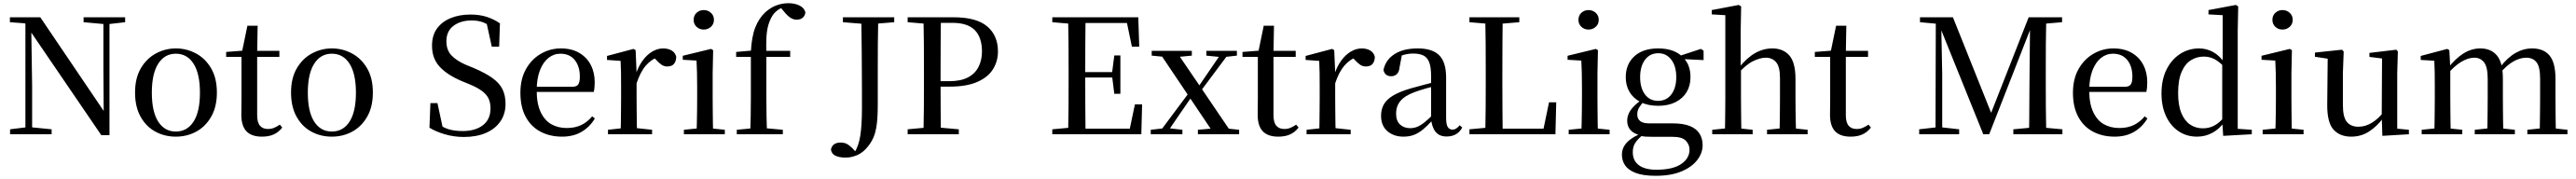

<svg xmlns="http://www.w3.org/2000/svg" viewBox="-20 -840 16116 1120"><path d="M43 0V-31L148 -44H172L303 -31V0ZM139 0V-707H175L181 -302V0ZM503 -701V-732H763V-701L658 -689H636ZM614 6 165 -652 163 -654 136 -694 42 -701V-732H232L647 -119L629 -113L627 -411V-732H665V6Z M1080 15Q1010 15 952 -16.5Q894 -48 859.5 -110Q825 -172 825 -261Q825 -351 861 -412.5Q897 -474 955.5 -505.5Q1014 -537 1080 -537Q1148 -537 1206.5 -505.5Q1265 -474 1301 -412.5Q1337 -351 1337 -261Q1337 -172 1301.5 -110Q1266 -48 1208 -16.5Q1150 15 1080 15ZM1080 -17Q1151 -17 1191 -79Q1231 -141 1231 -260Q1231 -379 1191 -441.5Q1151 -504 1080 -504Q1010 -504 970 -441.5Q930 -379 930 -260Q930 -141 970 -79Q1010 -17 1080 -17Z M1540 -484V-522H1728V-484ZM1619 15Q1554 15 1522 -18.5Q1490 -52 1490 -122Q1490 -147 1490.5 -167Q1491 -187 1491 -215V-484H1395V-515L1512 -524L1493 -510L1528 -679H1592L1589 -506V-495V-119Q1589 -74 1606.5 -53.5Q1624 -33 1656 -33Q1678 -33 1694.5 -40Q1711 -47 1731 -60L1746 -42Q1725 -14 1694 0.5Q1663 15 1619 15Z M2056 15Q1986 15 1928 -16.5Q1870 -48 1835.5 -110Q1801 -172 1801 -261Q1801 -351 1837 -412.5Q1873 -474 1931.5 -505.5Q1990 -537 2056 -537Q2124 -537 2182.5 -505.5Q2241 -474 2277 -412.5Q2313 -351 2313 -261Q2313 -172 2277.5 -110Q2242 -48 2184 -16.5Q2126 15 2056 15ZM2056 -17Q2127 -17 2167 -79Q2207 -141 2207 -260Q2207 -379 2167 -441.5Q2127 -504 2056 -504Q1986 -504 1946 -441.5Q1906 -379 1906 -260Q1906 -141 1946 -79Q1986 -17 2056 -17Z M2882 17Q2820 17 2762.5 0Q2705 -17 2667 -41L2673 -195H2717L2754 -23L2704 -47L2697 -80Q2745 -45 2783.5 -32.5Q2822 -20 2874 -20Q2954 -20 3001.5 -56.5Q3049 -93 3049 -162Q3049 -198 3036.5 -224Q3024 -250 2994 -272Q2964 -294 2912 -315L2868 -333Q2777 -372 2730 -423.5Q2683 -475 2683 -554Q2683 -619 2714.5 -662Q2746 -705 2800.5 -727Q2855 -749 2923 -749Q2981 -749 3025.5 -734.5Q3070 -720 3108 -694L3103 -548H3057L3021 -712L3073 -688L3078 -654Q3038 -686 3006 -699Q2974 -712 2931 -712Q2862 -712 2817.5 -678.5Q2773 -645 2773 -582Q2773 -526 2805.5 -492.5Q2838 -459 2896 -434L2943 -415Q3018 -383 3062 -351Q3106 -319 3124.5 -280.5Q3143 -242 3143 -190Q3143 -127 3111 -80.5Q3079 -34 3020.5 -8.5Q2962 17 2882 17Z M3497 15Q3421 15 3362 -16Q3303 -47 3269.5 -108.5Q3236 -170 3236 -260Q3236 -346 3271 -408Q3306 -470 3364 -503.5Q3422 -537 3489 -537Q3557 -537 3604.5 -509Q3652 -481 3676.5 -433.5Q3701 -386 3701 -325Q3701 -289 3695 -265H3280V-297H3560Q3588 -297 3598 -312Q3608 -327 3608 -360Q3608 -425 3576 -464.5Q3544 -504 3486 -504Q3445 -504 3411.5 -477.5Q3378 -451 3358 -399.5Q3338 -348 3338 -273Q3338 -192 3362.5 -139.5Q3387 -87 3429 -63Q3471 -39 3526 -39Q3579 -39 3617.5 -58Q3656 -77 3685 -112L3702 -99Q3670 -45 3618.5 -15Q3567 15 3497 15Z M3784 0V-28L3893 -40H3948L4060 -28V0ZM3863 0Q3864 -25 3864.5 -66Q3865 -107 3865.5 -152Q3866 -197 3866 -230V-295Q3866 -347 3865.5 -385Q3865 -423 3863 -459L3778 -465V-490L3944 -534L3957 -526L3963 -385V-384V-230Q3963 -197 3963.5 -152Q3964 -107 3964.5 -66Q3965 -25 3966 0ZM3963 -319 3938 -374H3958Q3974 -424 4000.5 -460.5Q4027 -497 4060.5 -517Q4094 -537 4129 -537Q4159 -537 4181.5 -524.5Q4204 -512 4211 -485Q4211 -458 4197.5 -441Q4184 -424 4155 -424Q4135 -424 4119 -435Q4103 -446 4085 -466L4062 -489L4105 -487Q4056 -470 4021.5 -430.5Q3987 -391 3963 -319Z M4259 0V-28L4368 -39H4408L4515 -28V0ZM4338 0Q4339 -25 4340 -66Q4341 -107 4341.5 -152Q4342 -197 4342 -230V-294Q4342 -345 4341 -384.5Q4340 -424 4338 -461L4252 -466V-491L4429 -534L4442 -526L4439 -382V-230Q4439 -197 4439.5 -152Q4440 -107 4440.5 -66Q4441 -25 4442 0ZM4383 -655Q4357 -655 4338.5 -672Q4320 -689 4320 -716Q4320 -743 4338.5 -760Q4357 -777 4383 -777Q4409 -777 4428 -760Q4447 -743 4447 -716Q4447 -689 4428 -672Q4409 -655 4383 -655Z M4590 0V-28L4705 -39H4757L4878 -28V0ZM4674 0Q4676 -57 4677 -115Q4678 -173 4678 -230V-484H4586V-515L4713 -526L4677 -508L4678 -515Q4683 -611 4705.5 -668Q4728 -725 4767 -762Q4801 -793 4838 -806.5Q4875 -820 4913 -820Q4951 -820 4981 -806Q5011 -792 5019 -764Q5018 -744 5004 -730.5Q4990 -717 4965 -717Q4944 -717 4925.5 -729Q4907 -741 4886 -767L4860 -798V-807H4903V-799Q4875 -796 4851.5 -780.5Q4828 -765 4813 -742Q4797 -716 4787.5 -684Q4778 -652 4775.5 -607Q4773 -562 4775 -498V-230Q4775 -173 4776 -115Q4777 -57 4779 0ZM4727 -484V-522H4924V-484Z M5271 146Q5232 146 5207.5 134.5Q5183 123 5179 96Q5184 72 5200 62Q5216 52 5238 52Q5260 52 5275.5 59Q5291 66 5313 87L5342 119V125H5324V118Q5352 76 5362.5 10Q5373 -56 5373 -163Q5373 -212 5373 -262.5Q5373 -313 5372.5 -376Q5372 -439 5371.5 -526Q5371 -613 5369 -732H5475Q5473 -649 5472.5 -564.5Q5472 -480 5472 -394V-184Q5472 -109 5465.5 -60.5Q5459 -12 5445.5 19Q5432 50 5411 76Q5381 114 5344.5 130Q5308 146 5271 146ZM5254 -701V-732H5575V-701L5430 -689H5403Z M5659 0V-31L5801 -44H5832L5979 -31V0ZM5758 0Q5760 -84 5760.5 -169Q5761 -254 5761 -339V-392Q5761 -478 5760.5 -562.5Q5760 -647 5758 -732H5867Q5866 -648 5865.5 -563Q5865 -478 5865 -392V-322Q5865 -248 5865.5 -166.5Q5866 -85 5867 0ZM5813 -298V-332H5918Q5991 -332 6036 -355.5Q6081 -379 6102.5 -421.5Q6124 -464 6124 -518Q6124 -606 6079 -651.5Q6034 -697 5940 -697H5813V-732H5946Q6089 -732 6156.5 -675Q6224 -618 6224 -518Q6224 -457 6193 -407Q6162 -357 6095 -327.5Q6028 -298 5921 -298ZM5659 -701V-732H5813V-689H5801Z M6564 0V-31L6706 -44H6718V0ZM6663 0Q6665 -84 6665.5 -169Q6666 -254 6666 -339V-392Q6666 -478 6665.5 -562.5Q6665 -647 6663 -732H6772Q6771 -648 6770.5 -561.5Q6770 -475 6770 -382V-358Q6770 -259 6770.5 -172Q6771 -85 6772 0ZM6718 0V-35H7095L7043 -7L7081 -187H7126L7121 0ZM6718 -355V-389H6960V-355ZM6952 -253 6938 -364V-385L6952 -493H6990V-253ZM6564 -701V-732H6718V-689H6706ZM7062 -548 7025 -726 7077 -696H6718V-732H7102L7108 -548Z M7180 0V-28L7268 -38H7290L7378 -28V0ZM7225 0 7443 -292 7464 -272H7462L7368 -136L7275 0ZM7475 0V-28L7600 -39H7627L7733 -28V0ZM7471 -241 7450 -262H7454L7543 -392L7632 -522H7681ZM7578 0 7420 -235 7227 -522H7337L7491 -296L7692 0ZM7186 -492V-522H7437V-492L7333 -482H7289ZM7528 -492V-522H7719V-492L7639 -483H7617Z M7899 -484V-522H8087V-484ZM7978 15Q7913 15 7881 -18.5Q7849 -52 7849 -122Q7849 -147 7849.5 -167Q7850 -187 7850 -215V-484H7754V-515L7871 -524L7852 -510L7887 -679H7951L7948 -506V-495V-119Q7948 -74 7965.5 -53.5Q7983 -33 8015 -33Q8037 -33 8053.5 -40Q8070 -47 8090 -60L8105 -42Q8084 -14 8053 0.5Q8022 15 7978 15Z M8155 0V-28L8264 -40H8319L8431 -28V0ZM8234 0Q8235 -25 8235.5 -66Q8236 -107 8236.5 -152Q8237 -197 8237 -230V-295Q8237 -347 8236.5 -385Q8236 -423 8234 -459L8149 -465V-490L8315 -534L8328 -526L8334 -385V-384V-230Q8334 -197 8334.5 -152Q8335 -107 8335.5 -66Q8336 -25 8337 0ZM8334 -319 8309 -374H8329Q8345 -424 8371.5 -460.5Q8398 -497 8431.5 -517Q8465 -537 8500 -537Q8530 -537 8552.5 -524.5Q8575 -512 8582 -485Q8582 -458 8568.5 -441Q8555 -424 8526 -424Q8506 -424 8490 -435Q8474 -446 8456 -466L8433 -489L8476 -487Q8427 -470 8392.5 -430.5Q8358 -391 8334 -319Z M8761 15Q8701 15 8661 -19Q8621 -53 8621 -116Q8621 -156 8638.5 -187Q8656 -218 8697 -242.5Q8738 -267 8807 -287Q8848 -299 8895 -311Q8942 -323 8982 -333V-308Q8942 -298 8901.5 -286.5Q8861 -275 8829 -263Q8768 -240 8741.5 -207.5Q8715 -175 8715 -130Q8715 -84 8739.5 -61Q8764 -38 8804 -38Q8825 -38 8846 -46Q8867 -54 8894 -75.5Q8921 -97 8958 -135L8968 -86H8941Q8911 -53 8884 -30.5Q8857 -8 8828 3.5Q8799 15 8761 15ZM9031 14Q8985 14 8961.5 -16Q8938 -46 8934 -98V-101V-365Q8934 -421 8922 -451Q8910 -481 8885.5 -493Q8861 -505 8822 -505Q8794 -505 8765.5 -497.5Q8737 -490 8703 -472L8752 -499L8737 -420Q8734 -389 8719.5 -376Q8705 -363 8685 -363Q8645 -363 8636 -402Q8649 -465 8704.5 -501Q8760 -537 8851 -537Q8942 -537 8985 -494Q9028 -451 9028 -355V-104Q9028 -61 9038.5 -45Q9049 -29 9068 -29Q9080 -29 9090 -35Q9100 -41 9113 -56L9129 -42Q9113 -13 9088.5 0.5Q9064 14 9031 14Z M9174 0V-31L9316 -44H9329L9328 0ZM9273 0Q9275 -84 9275.5 -167.5Q9276 -251 9276 -328V-392Q9276 -478 9275.5 -563Q9275 -648 9273 -732H9382Q9381 -648 9380.5 -562Q9380 -476 9380 -384V-325Q9380 -251 9380.5 -168Q9381 -85 9382 0ZM9328 0 9329 -35H9682L9632 -8L9672 -200H9717L9712 0ZM9174 -701V-732H9486V-701L9342 -689H9316Z M9795 0V-28L9904 -39H9944L10051 -28V0ZM9874 0Q9875 -25 9876 -66Q9877 -107 9877.5 -152Q9878 -197 9878 -230V-294Q9878 -345 9877 -384.5Q9876 -424 9874 -461L9788 -466V-491L9965 -534L9978 -526L9975 -382V-230Q9975 -197 9975.5 -152Q9976 -107 9976.5 -66Q9977 -25 9978 0ZM9919 -655Q9893 -655 9874.5 -672Q9856 -689 9856 -716Q9856 -743 9874.5 -760Q9893 -777 9919 -777Q9945 -777 9964 -760Q9983 -743 9983 -716Q9983 -689 9964 -672Q9945 -655 9919 -655Z M10340 260Q10262 260 10215.5 242.5Q10169 225 10148.5 195.5Q10128 166 10128 128Q10128 83 10161.5 49Q10195 15 10261 -10L10266 -2Q10230 27 10213 51.5Q10196 76 10196 112Q10196 166 10234.5 194Q10273 222 10343 222Q10446 222 10498.5 186.5Q10551 151 10551 96Q10551 65 10528 40.5Q10505 16 10444 16H10324Q10296 16 10276.5 15Q10257 14 10240 8V6Q10161 -15 10161 -85Q10161 -118 10181 -148.5Q10201 -179 10249 -214V-223L10271 -212Q10247 -186 10235.5 -167Q10224 -148 10224 -124Q10224 -98 10241.5 -83Q10259 -68 10300 -68H10447Q10512 -68 10553 -51.5Q10594 -35 10613.5 -4Q10633 27 10633 69Q10633 117 10599.5 161Q10566 205 10500.5 232.5Q10435 260 10340 260ZM10355 -178Q10291 -178 10245.5 -201Q10200 -224 10176 -264Q10152 -304 10152 -357Q10152 -438 10205.5 -487.5Q10259 -537 10355 -537Q10405 -537 10443.5 -523.5Q10482 -510 10507 -484L10510 -481Q10557 -436 10557 -357Q10557 -304 10533 -264Q10509 -224 10463.5 -201Q10418 -178 10355 -178ZM10354 -209Q10407 -209 10437.5 -249.5Q10468 -290 10468 -358Q10468 -426 10437 -466.5Q10406 -507 10356 -507Q10303 -507 10272.5 -466Q10242 -425 10242 -357Q10242 -290 10272 -249.5Q10302 -209 10354 -209ZM10476 -472V-488H10482L10622 -534L10639 -523V-464Z M10693 0V-28L10801 -39H10843L10946 -28V0ZM10772 0Q10773 -25 10773.5 -66Q10774 -107 10774.5 -152Q10775 -197 10775 -230V-745L10690 -750V-777L10859 -809L10874 -800L10871 -644V-421L10873 -408V-230Q10873 -197 10873.5 -152Q10874 -107 10874.5 -66Q10875 -25 10876 0ZM11036 0V-28L11142 -39H11183L11290 -28V0ZM11113 0Q11115 -25 11115.5 -65.5Q11116 -106 11116.5 -151Q11117 -196 11117 -230V-352Q11117 -422 11093 -450.5Q11069 -479 11028 -479Q10993 -479 10948 -457Q10903 -435 10851 -376L10830 -413H10857Q10909 -478 10961 -507.5Q11013 -537 11069 -537Q11137 -537 11175.5 -493Q11214 -449 11214 -346V-230Q11214 -196 11214.5 -151Q11215 -106 11216 -65.5Q11217 -25 11218 0Z M11480 -484V-522H11668V-484ZM11559 15Q11494 15 11462 -18.5Q11430 -52 11430 -122Q11430 -147 11430.5 -167Q11431 -187 11431 -215V-484H11335V-515L11452 -524L11433 -510L11468 -679H11532L11529 -506V-495V-119Q11529 -74 11546.5 -53.5Q11564 -33 11596 -33Q11618 -33 11634.5 -40Q11651 -47 11671 -60L11686 -42Q11665 -14 11634 0.5Q11603 15 11559 15Z M11988 0V-31L12102 -44H12122L12238 -31V0ZM11993 -701V-732H12134V-689H12124ZM12090 0 12092 -732H12125L12132 -379V0ZM12389 0 12108 -696H12102V-732H12199L12449 -107H12426L12433 -121L12673 -732H12716V-696H12699L12688 -669L12426 0ZM12577 0V-31L12718 -44H12740L12884 -31V0ZM12675 0Q12677 -85 12677 -168Q12677 -251 12678 -326L12682 -732H12783Q12781 -648 12780.5 -563Q12780 -478 12780 -392V-339Q12780 -254 12780.5 -169Q12781 -84 12783 0ZM12729 -689V-732H12882V-701L12741 -689Z M13211 15Q13135 15 13076 -16Q13017 -47 12983.5 -108.5Q12950 -170 12950 -260Q12950 -346 12985 -408Q13020 -470 13078 -503.5Q13136 -537 13203 -537Q13271 -537 13318.5 -509Q13366 -481 13390.5 -433.5Q13415 -386 13415 -325Q13415 -289 13409 -265H12994V-297H13274Q13302 -297 13312 -312Q13322 -327 13322 -360Q13322 -425 13290 -464.5Q13258 -504 13200 -504Q13159 -504 13125.5 -477.5Q13092 -451 13072 -399.5Q13052 -348 13052 -273Q13052 -192 13076.5 -139.5Q13101 -87 13143 -63Q13185 -39 13240 -39Q13293 -39 13331.5 -58Q13370 -77 13399 -112L13416 -99Q13384 -45 13332.5 -15Q13281 15 13211 15Z M13726 15Q13662 15 13611.5 -18.5Q13561 -52 13532.5 -113Q13504 -174 13504 -255Q13504 -342 13535.5 -405Q13567 -468 13620.5 -502.5Q13674 -537 13740 -537Q13785 -537 13826 -515Q13867 -493 13903 -442H13913L13899 -419Q13865 -455 13834.5 -470.5Q13804 -486 13769 -486Q13725 -486 13688.5 -463.5Q13652 -441 13630 -390.5Q13608 -340 13608 -258Q13608 -181 13628.5 -132Q13649 -83 13684 -60Q13719 -37 13763 -37Q13801 -37 13833 -53.5Q13865 -70 13897 -108L13911 -82H13902Q13868 -34 13823.5 -9.5Q13779 15 13726 15ZM13890 10 13884 -87V-89V-438L13887 -448V-745L13798 -750V-777L13969 -809L13984 -800L13981 -647V-34L14069 -28V0Z M14137 0V-28L14246 -39H14286L14393 -28V0ZM14216 0Q14217 -25 14218 -66Q14219 -107 14219.5 -152Q14220 -197 14220 -230V-294Q14220 -345 14219 -384.5Q14218 -424 14216 -461L14130 -466V-491L14307 -534L14320 -526L14317 -382V-230Q14317 -197 14317.5 -152Q14318 -107 14318.5 -66Q14319 -25 14320 0ZM14261 -655Q14235 -655 14216.5 -672Q14198 -689 14198 -716Q14198 -743 14216.5 -760Q14235 -777 14261 -777Q14287 -777 14306 -760Q14325 -743 14325 -716Q14325 -689 14306 -672Q14287 -655 14261 -655Z M14691 15Q14620 15 14580 -29.5Q14540 -74 14541 -186L14544 -488L14568 -469L14464 -485V-511L14633 -529L14644 -518L14639 -383V-183Q14639 -107 14664 -77Q14689 -47 14736 -47Q14781 -47 14823 -73.5Q14865 -100 14898 -145L14924 -103H14892Q14854 -51 14804 -18Q14754 15 14691 15ZM14886 10 14882 -113V-114L14884 -474L14805 -484V-509L14973 -529L14983 -518L14979 -383V-35L15052 -28V0Z M15132 0V-28L15240 -39H15281L15386 -28V0ZM15211 0Q15212 -25 15212.5 -66Q15213 -107 15213.5 -152Q15214 -197 15214 -230V-296Q15214 -347 15213.5 -385Q15213 -423 15211 -460L15126 -465V-490L15292 -534L15305 -526L15311 -413V-410V-230Q15311 -197 15311.5 -152Q15312 -107 15312.5 -66Q15313 -25 15314 0ZM15464 0V-28L15569 -39H15612L15715 -28V0ZM15542 0Q15543 -25 15543.5 -65.5Q15544 -106 15544.5 -151Q15545 -196 15545 -230V-348Q15545 -420 15522.5 -449.5Q15500 -479 15461 -479Q15424 -479 15381 -454Q15338 -429 15290 -373L15282 -412H15295Q15342 -473 15392.5 -505Q15443 -537 15499 -537Q15566 -537 15603 -492.5Q15640 -448 15640 -348V-230Q15640 -196 15640.5 -151Q15641 -106 15641.5 -65.5Q15642 -25 15643 0ZM15793 0V-28L15897 -39H15940L16044 -28V0ZM15870 0Q15871 -25 15871.5 -65.5Q15872 -106 15872.5 -151Q15873 -196 15873 -230V-348Q15873 -422 15850.5 -450.5Q15828 -479 15786 -479Q15749 -479 15707.5 -456.5Q15666 -434 15618 -378L15608 -419H15622Q15669 -480 15719 -508.5Q15769 -537 15823 -537Q15895 -537 15932 -492.5Q15969 -448 15969 -347V-230Q15969 -196 15969.5 -151Q15970 -106 15970.5 -65.5Q15971 -25 15972 0Z"/></svg>

Font: Noto Serif JP ExtraLight Medium
Style: Regular
Weight: 500
Version: Version 2.003-H1;hotconv 1.1.1;makeotfexe 2.6.0